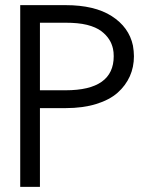

<svg xmlns="http://www.w3.org/2000/svg" viewBox="-20 -731 577 751"><path d="M136.2 -377.9V-642.1H236.8C268.6 -642.1 296.9 -639.6 320.3 -633.8C343.8 -627.9 362.3 -619.6 376 -609.4C389.6 -599.1 399.4 -588.4 406.7 -577.1C414.1 -565.9 418.9 -553.7 421.9 -540.5C423.8 -532.2 424.8 -522.5 424.8 -511.2C424.8 -422.4 362.3 -377.9 236.8 -377.9ZM59.1 -710.9V0H136.2V-308.1H236.8C281.7 -308.1 321.8 -313.5 356.4 -324.2C391.1 -335 418.9 -349.6 439.9 -368.2C460.9 -386.7 477.1 -408.7 487.8 -432.6C498.5 -456.5 503.9 -482.9 503.9 -511.2C503.9 -524.4 502.4 -538.1 500 -552.7C489.7 -601.1 461.9 -639.2 417 -668C372.1 -696.8 311.5 -710.9 236.8 -710.9H136.2Z"/></svg>

Font: Tuffy
Style: Regular
Weight: 500
Designer: Thatcher Ulrich, Karoly Barta and Michael Everson
Version: Version 001.270